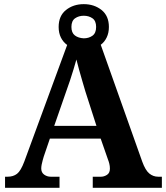

<svg xmlns="http://www.w3.org/2000/svg" viewBox="-20 -897 793 917"><path d="M4.1 0V-53H16.1Q43.4 -53 61.3 -66.9Q79.3 -80.7 96.2 -125.8L300.8 -682.3Q282 -695.6 271.1 -717.3Q260.1 -739.1 260.1 -768.2Q260.1 -821.2 295.1 -849.2Q330.1 -877.2 380.1 -877.2Q430.1 -877.2 465.1 -849.2Q500.1 -821.2 500.1 -768.2Q500.1 -739.9 489.6 -718.2Q479.2 -696.4 461.2 -683.1L659.3 -125.2Q674.3 -83.7 693 -68.4Q711.7 -53 735.5 -53H753.1V0H423V-53H462.3Q477.2 -53 491 -61.9Q504.9 -70.8 504.9 -91.7Q504.9 -103.8 502 -115.4Q499.1 -127 495.7 -135.1L460.9 -234.9H218.2L188.9 -149.1Q186.5 -141.1 183.7 -130.8Q180.8 -120.4 178.9 -110.5Q177 -100.5 177 -92.2Q177 -73 190.9 -63Q204.8 -53 222.2 -53H264.3V0ZM239 -296H440.6L387.9 -459.9Q381.4 -483 373.3 -509.4Q365.3 -535.8 358.1 -562.6Q350.9 -589.3 344.9 -612.7Q339.3 -592.2 331.3 -566.2Q323.4 -540.2 314.8 -514Q306.2 -487.8 297.7 -464.9ZM380.1 -714Q404.2 -714 421.7 -726.5Q439.1 -739.1 439.1 -768.2Q439.1 -797.3 421.7 -809.6Q404.2 -821.8 380.1 -821.8Q356 -821.8 338.5 -809.6Q321.1 -797.3 321.1 -768.2Q321.1 -740.3 337.7 -727.7Q354.3 -715.2 380.1 -714Z"/></svg>

Font: Noto Serif Telugu
Style: Regular
Weight: 400
Designer: Jelle Bosma - Monotype Design Team
Foundry: Monotype Imaging Inc.
Version: Version 2.003